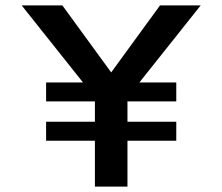

<svg xmlns="http://www.w3.org/2000/svg" viewBox="-20 -688 820 708"><path d="M286 -384 60 -668H210L390 -421L570 -668H720L494 -384H630V-314H450V-239H630V-169H450V0H330V-169H150V-239H330V-314H150V-384Z"/></svg>

Font: Madhuban Medium
Style: Regular
Weight: 500
Designer: jaikishan Patel
Foundry: MagicType
Version: Version 1.000